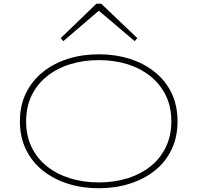

<svg xmlns="http://www.w3.org/2000/svg" viewBox="-20 -989 1051 1022"><path d="M506 13Q418 13 342 -11Q266 -35 208.5 -80.5Q151 -126 118.5 -192.5Q86 -259 86 -343Q86 -428 118.5 -494Q151 -560 208.5 -606Q266 -652 342 -676Q418 -700 506 -700Q594 -700 670 -676Q746 -652 803.5 -606Q861 -560 893 -494Q925 -428 925 -343Q925 -259 893 -192.5Q861 -126 803.5 -80.5Q746 -35 670 -11Q594 13 506 13ZM506 -18Q589 -18 659 -40Q729 -62 781.5 -104Q834 -146 863 -206.5Q892 -267 892 -343Q892 -420 863 -480Q834 -540 781.5 -582.5Q729 -625 659 -647Q589 -669 506 -669Q424 -669 353 -647Q282 -625 229.5 -582.5Q177 -540 148 -480Q119 -420 119 -343Q119 -267 148 -206.5Q177 -146 229.5 -104Q282 -62 353 -40Q424 -18 506 -18ZM317 -770 303 -786 493 -969H519L711 -786L697 -770L506 -932Z"/></svg>

Font: BioRhyme SemiExpanded ExtraLight
Style: Regular
Weight: 250
Width: 6
Designer: Aoife Mooney
Foundry: Aoife Mooney Type
Version: Version 1.600;gftools[0.9.33]